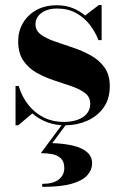

<svg xmlns="http://www.w3.org/2000/svg" viewBox="-20 -490 492 766"><path d="M42 10V-147H54.5Q68 -102.5 94 -70.5Q120 -38.5 155.5 -21Q191 -3.5 234 -3.5Q264.5 -3.5 288.5 -11.8Q312.5 -20 326.2 -36.2Q340 -52.5 340 -76Q340 -103 319.2 -118.8Q298.5 -134.5 265.8 -145.8Q233 -157 196.5 -169Q160 -181 127 -199.2Q94 -217.5 73.2 -247.8Q52.5 -278 52.5 -326Q52.5 -365.5 71.5 -398Q90.5 -430.5 125 -449.8Q159.5 -469 206.5 -469Q241.5 -469 269.8 -457.8Q298 -446.5 319.5 -428L374.5 -470H385.5V-330H373Q360 -363 337.8 -391.8Q315.5 -420.5 283.2 -438.2Q251 -456 207.5 -456Q182 -456 162.8 -448Q143.5 -440 132.5 -426Q121.5 -412 121.5 -394Q121.5 -368 143 -352.2Q164.5 -336.5 198.2 -324.8Q232 -313 269.8 -300.5Q307.5 -288 341.2 -269.5Q375 -251 396.5 -221.5Q418 -192 418 -146Q418 -94 392.2 -59.2Q366.5 -24.5 325.5 -7.2Q284.5 10 239 10Q200.5 10 167.8 -2.5Q135 -15 109 -37.5L52.5 10ZM148.5 255.5V243.5Q192.5 243.5 214.5 226Q236.5 208.5 236.5 181Q236.5 155.5 223.5 142.5Q210.5 129.5 189.2 125.2Q168 121 143 121L229 5H245L188.5 81Q235.5 82.5 271.2 91Q307 99.5 327.2 116.8Q347.5 134 347.5 162Q347.5 187 329 208.5Q310.5 230 267 242.8Q223.5 255.5 148.5 255.5Z"/></svg>

Font: Bodoni Moda 18pt
Style: Bold
Weight: 700
Designer: Owen Earl
Foundry: indestructible type
Version: Version 2.004